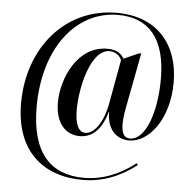

<svg xmlns="http://www.w3.org/2000/svg" viewBox="-57 -771 967 970"><g transform="rotate(5 426.0 -286.0)"><path d="M396 142C497 142 586 107 669 43L663 34C579 99 493 131 403 131C234 131 134 28 134 -206C134 -504 291 -704 504 -704C659 -704 747 -606 747 -400C747 -222 692 -87 618 -87C590 -87 574 -107 574 -157C574 -193 583 -238 589 -269L637 -520H626L550 -486C535 -510 514 -529 465 -529C311 -529 239 -356 239 -237C239 -131 293 -77 363 -77C425 -77 473 -119 499 -211H501C502 -108 563 -77 614 -77C714 -77 813 -203 813 -388C813 -576 706 -714 496 -714C237 -714 54 -500 54 -217C54 25 197 142 396 142ZM391 -96C358 -96 337 -130 337 -209C337 -323 382 -518 477 -518C509 -518 532 -496 538 -477L497 -251C479 -156 434 -96 391 -96Z"/></g></svg>

Font: Noto Serif Display SemiCondensed SemiBold
Style: Italic
Weight: 600
Width: 4
Italic angle: -12°
Designer: Monotype Design Team
Foundry: Monotype Imaging Inc.
Version: Version 2.009